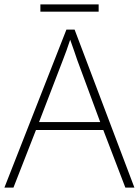

<svg xmlns="http://www.w3.org/2000/svg" viewBox="-20 -850 630 870"><path d="M427 -830H163V-797H427ZM548 0H589L318 -716H281L0 0H41L143 -261H448ZM330 -578 434 -297H157L265 -578C275 -604 288 -638 298 -670C310 -636 323 -600 330 -578Z"/></svg>

Font: Noto Sans Cherokee ExtraLight
Style: Regular
Weight: 200
Designer: Monotype Design Team
Foundry: Monotype Imaging Inc.
Version: Version 2.001